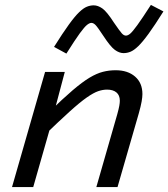

<svg xmlns="http://www.w3.org/2000/svg" viewBox="-20 -756 680 776"><path d="M241.9 -465.3 193.2 -281.9H194.8L114.3 0H28.6L162.2 -465.3ZM151.5 -201.6 178.6 -303.2Q234.5 -357.8 273.8 -391.3Q313.1 -424.8 342 -442.1Q370.9 -459.4 395.8 -465.7Q420.8 -472.1 447.5 -472.1Q496.4 -472.1 526 -446.4Q555.6 -420.7 555.6 -375.8Q555.6 -363.9 552.4 -345.5Q549.2 -327 540.8 -297.3L455 0H369.4L454 -294.5Q460.2 -316.7 462.2 -328.7Q464.3 -340.7 464.3 -348.9Q464.3 -371.1 450.5 -382.5Q436.8 -393.8 412.7 -393.8Q395.1 -393.8 376.6 -387.4Q358 -381 330.6 -361.9Q303.1 -342.8 260.6 -304.3Q218 -265.8 151.5 -201.6ZM397.4 -611.5Q374.8 -646 366.2 -654.8Q357.7 -663.5 349.3 -663.5Q342.2 -663.5 332 -655.6Q321.8 -647.7 302.8 -621.8Q283.9 -595.8 248.3 -539.4L198.4 -566.5Q233.7 -622.8 258.2 -656.5Q282.6 -690.2 299.9 -706.7Q317.2 -723.3 331 -728.8Q344.8 -734.4 358.8 -734.4Q375.8 -734.4 393.8 -721.8Q411.8 -709.2 440.8 -664.2Q464.1 -630.3 472.3 -621.2Q480.5 -612.1 488.9 -612.1Q496.9 -612.1 506.3 -620Q515.7 -627.9 535 -654.4Q554.3 -680.9 589.9 -736.2L640.5 -709.8Q605.2 -653.5 580.7 -619.8Q556.2 -586.1 538.6 -569.2Q521 -552.3 507.2 -546.8Q493.4 -541.3 479.4 -541.3Q462.4 -541.3 444.4 -554.2Q426.4 -567.1 397.4 -611.5Z"/></svg>

Font: Intel One Mono Light
Style: Italic
Weight: 300
Italic angle: -16°
Monospace: yes
Designer: Fred Shallcrass
Foundry: Frere-Jones Type LLC
Version: Version 1.004